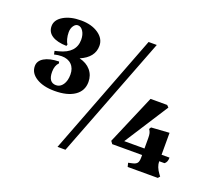

<svg xmlns="http://www.w3.org/2000/svg" viewBox="-93 -607 834 749"><g transform="rotate(20 324.5 -233.0)"><path d="M123 -204Q140 -204 151 -220Q162 -236 162 -262Q162 -288 147 -303Q132 -318 106 -318Q91 -318 75 -314L72 -328L88 -332Q155 -349 155 -404Q155 -425 146 -439Q137 -453 124 -453Q114 -453 106.5 -442Q99 -431 99 -415Q99 -401 102.5 -388Q106 -375 111 -369L109 -362Q70 -363 49 -376.5Q28 -390 28 -415Q28 -441 56.5 -458Q85 -475 129 -475Q173 -475 201.5 -455.5Q230 -436 230 -406Q230 -358 174 -334Q204 -327 221 -307Q238 -287 238 -259Q238 -222 208 -201.5Q178 -181 125 -181Q78 -181 49 -199Q20 -217 20 -246Q20 -268 42 -281Q64 -294 103 -295L105 -288Q91 -274 91 -248Q91 -204 123 -204ZM405 -486H439L244 20H211ZM625 -63H603Q603 -40 621 -16L627 -8L620 0H495L491 -16L509 -20Q522 -23 527 -30Q532 -37 532 -53V-63H408L400 -74L488 -280H557L565 -272L448 -90H532V-133Q532 -146 530 -153.5Q528 -161 523 -168L528 -176L603 -181V-90H636Q636 -71 625 -63Z"/></g></svg>

Font: Katibeh
Style: Regular
Weight: 400
Designer: Arabic design by Kourosh Beigpour, Latin design by Eduardo Tunni, engineering by Lasse Fister
Version: Version 1.000